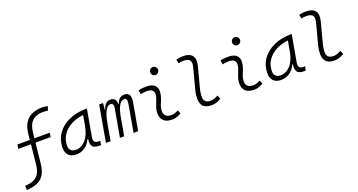

<svg xmlns="http://www.w3.org/2000/svg" viewBox="-79 -1547 4817 2581"><g transform="rotate(-20 2329.0 -256.0)"><path d="M-25.9 231.9 -28.8 170.9 10.3 167Q101.1 158.2 149.4 107.2Q197.8 56.2 208.5 -58.1L235.4 -328.1H53.2L64 -387.7H241.2L248.5 -460.4Q261.2 -603.5 336.2 -672.9Q411.1 -742.2 544.9 -742.2Q586.9 -742.2 624.5 -732.4L603.5 -674.3Q562.5 -681.2 531.2 -681.2Q435.1 -681.2 380.4 -628.2Q325.7 -575.2 314.9 -465.3L306.6 -387.7H526.9L516.1 -328.1H300.3L271 -47.4Q257.8 89.8 195.1 152.8Q132.3 215.8 12.7 228Z M763.7 10.3Q694.3 10.3 656.2 -27.8Q618.2 -65.9 618.2 -135.3Q618.2 -223.1 654.1 -294.7Q689.9 -366.2 754.9 -417Q819.8 -467.8 907.2 -495.1Q994.6 -522.5 1097.2 -522.5H1106.4L1038.1 -135.7Q1023.9 -53.7 1097.7 -53.7H1127L1117.2 4.9H1090.3Q1021 4.9 996.3 -27.6Q971.7 -60.1 982.4 -133.3H973.6Q941.4 -64 887 -26.9Q832.5 10.3 763.7 10.3ZM778.8 -50.8Q859.9 -50.8 920.4 -119.1Q981 -187.5 1002.9 -312.5L1028.8 -458Q925.8 -446.8 848.1 -403.6Q770.5 -360.4 727.5 -293Q684.6 -225.6 684.6 -141.1Q684.6 -98.1 709.5 -74.5Q734.4 -50.8 778.8 -50.8Z M1335.4 -517.6 1326.7 -422.9H1333.5Q1362.3 -527.3 1442.9 -527.3Q1525.9 -527.3 1523.4 -432.6H1530.3Q1561 -527.3 1642.6 -527.3Q1742.7 -527.3 1718.8 -390.6L1649.9 0H1584L1653.3 -394.5Q1666.5 -469.7 1616.2 -469.7Q1578.1 -469.7 1548.6 -421.9Q1519 -374 1500 -282.7L1449.7 0H1389.2L1459 -394.5Q1472.2 -469.7 1421.4 -469.7Q1380.4 -469.7 1349.4 -411.6Q1318.4 -353.5 1298.3 -242.7V-244.1L1255.4 0H1189L1280.3 -517.6Z M2245.1 -81.1 2266.6 -31.2Q2238.8 -14.2 2208 -2.2Q2177.2 9.8 2137.2 9.8Q2052.7 9.8 2011.2 -31.7Q1969.7 -73.2 1974.6 -153.3Q1977.1 -189.9 1988.8 -224.6Q2000.5 -259.3 2014.4 -292Q2028.3 -324.7 2035.6 -355Q2049.8 -410.2 2025.4 -438.5Q2001 -466.8 1942.4 -466.8Q1896 -466.8 1853 -455.6L1842.8 -513.7Q1871.6 -522 1900.4 -524.7Q1929.2 -527.3 1958 -527.3Q2046.9 -527.3 2084.2 -480.7Q2121.6 -434.1 2099.6 -345.2Q2091.3 -310.5 2078.4 -280.5Q2065.4 -250.5 2054.4 -221.2Q2043.5 -191.9 2041 -157.7Q2033.7 -51.3 2143.1 -51.3Q2171.9 -51.3 2193.6 -58.1Q2215.3 -64.9 2245.1 -81.1ZM2128.4 -630.4Q2105 -630.4 2088.4 -647Q2071.8 -663.6 2071.8 -687Q2071.8 -710.4 2088.4 -727.1Q2105 -743.7 2128.4 -743.7Q2151.9 -743.7 2168.5 -727.1Q2185.1 -710.4 2185.1 -687Q2185.1 -663.6 2168.5 -647Q2151.9 -630.4 2128.4 -630.4Z M2698.2 9.8Q2544.4 9.8 2544.4 -138.2Q2544.4 -158.2 2548.1 -191.2Q2551.8 -224.1 2565.9 -277.3L2638.7 -555.2Q2655.8 -620.1 2634 -650.9Q2612.3 -681.6 2544.9 -681.6Q2527.3 -681.6 2509.3 -679.4Q2491.2 -677.2 2473.1 -671.9L2461.4 -729.5Q2485.8 -736.3 2510.7 -739.3Q2535.6 -742.2 2560.5 -742.2Q2653.8 -742.2 2691.4 -692.6Q2729 -643.1 2703.1 -546.9L2632.3 -277.3Q2617.2 -221.2 2613.8 -189.2Q2610.4 -157.2 2610.4 -141.6Q2609.9 -51.3 2707.5 -51.3Q2756.8 -51.3 2814.5 -86.4L2837.4 -32.7Q2804.7 -12.7 2770.8 -1.5Q2736.8 9.8 2698.2 9.8Z M3417 -81.1 3438.5 -31.2Q3410.6 -14.2 3379.9 -2.2Q3349.1 9.8 3309.1 9.8Q3224.6 9.8 3183.1 -31.7Q3141.6 -73.2 3146.5 -153.3Q3148.9 -189.9 3160.6 -224.6Q3172.4 -259.3 3186.3 -292Q3200.2 -324.7 3207.5 -355Q3221.7 -410.2 3197.3 -438.5Q3172.9 -466.8 3114.3 -466.8Q3067.9 -466.8 3024.9 -455.6L3014.6 -513.7Q3043.5 -522 3072.3 -524.7Q3101.1 -527.3 3129.9 -527.3Q3218.8 -527.3 3256.1 -480.7Q3293.5 -434.1 3271.5 -345.2Q3263.2 -310.5 3250.2 -280.5Q3237.3 -250.5 3226.3 -221.2Q3215.3 -191.9 3212.9 -157.7Q3205.6 -51.3 3314.9 -51.3Q3343.8 -51.3 3365.5 -58.1Q3387.2 -64.9 3417 -81.1ZM3300.3 -630.4Q3276.9 -630.4 3260.3 -647Q3243.7 -663.6 3243.7 -687Q3243.7 -710.4 3260.3 -727.1Q3276.9 -743.7 3300.3 -743.7Q3323.7 -743.7 3340.3 -727.1Q3356.9 -710.4 3356.9 -687Q3356.9 -663.6 3340.3 -647Q3323.7 -630.4 3300.3 -630.4Z M3693.4 10.3Q3624 10.3 3585.9 -27.8Q3547.9 -65.9 3547.9 -135.3Q3547.9 -223.1 3583.7 -294.7Q3619.6 -366.2 3684.6 -417Q3749.5 -467.8 3836.9 -495.1Q3924.3 -522.5 4026.9 -522.5H4036.1L3967.8 -135.7Q3953.6 -53.7 4027.3 -53.7H4056.6L4046.9 4.9H4020Q3950.7 4.9 3926 -27.6Q3901.4 -60.1 3912.1 -133.3H3903.3Q3871.1 -64 3816.7 -26.9Q3762.2 10.3 3693.4 10.3ZM3708.5 -50.8Q3789.6 -50.8 3850.1 -119.1Q3910.6 -187.5 3932.6 -312.5L3958.5 -458Q3855.5 -446.8 3777.8 -403.6Q3700.2 -360.4 3657.2 -293Q3614.3 -225.6 3614.3 -141.1Q3614.3 -98.1 3639.2 -74.5Q3664.1 -50.8 3708.5 -50.8Z M4456.1 9.8Q4302.2 9.8 4302.2 -138.2Q4302.2 -158.2 4305.9 -191.2Q4309.6 -224.1 4323.7 -277.3L4396.5 -555.2Q4413.6 -620.1 4391.8 -650.9Q4370.1 -681.6 4302.7 -681.6Q4285.2 -681.6 4267.1 -679.4Q4249 -677.2 4231 -671.9L4219.2 -729.5Q4243.7 -736.3 4268.6 -739.3Q4293.5 -742.2 4318.4 -742.2Q4411.6 -742.2 4449.2 -692.6Q4486.8 -643.1 4460.9 -546.9L4390.1 -277.3Q4375 -221.2 4371.6 -189.2Q4368.2 -157.2 4368.2 -141.6Q4367.7 -51.3 4465.3 -51.3Q4514.6 -51.3 4572.3 -86.4L4595.2 -32.7Q4562.5 -12.7 4528.6 -1.5Q4494.6 9.8 4456.1 9.8Z"/></g></svg>

Font: Cascadia Code Light
Style: Italic
Weight: 300
Italic angle: -10°
Monospace: yes
Designer: Aaron Bell
Foundry: Saja Typeworks
Version: Version 2404.023; ttfautohint (v1.8.4)